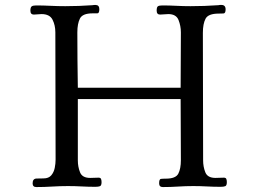

<svg xmlns="http://www.w3.org/2000/svg" viewBox="-20 -755 1040 777"><path d="M898 -18Q898 -4 891.5 -1.5Q885 1 873 1Q845 1 817.5 -0.5Q790 -2 762 -2Q731 -2 700.5 0Q670 2 639 2Q624 2 624 -13Q624 -30 631 -31Q638 -32 651 -32Q691 -32 701.5 -52Q712 -72 712 -107Q712 -169 711.5 -231Q711 -293 711 -354H295V-106Q295 -80 304 -57.5Q313 -35 345 -35Q353 -35 361.5 -35.5Q370 -36 379 -36Q387 -36 389 -30.5Q391 -25 391 -18Q391 -4 384.5 -1.5Q378 1 366 1Q338 1 310.5 -0.5Q283 -2 255 -2Q223 -2 191 0Q159 2 127 2Q112 2 112 -13Q112 -32 128 -32.5Q144 -33 156 -33Q177 -33 187.5 -45.5Q198 -58 201.5 -75.5Q205 -93 205 -109Q205 -238 204.5 -366.5Q204 -495 204 -624Q204 -653 192.5 -675.5Q181 -698 148 -698Q140 -698 132.5 -697Q125 -696 117 -696Q103 -696 103 -712Q103 -725 108 -729Q113 -733 126 -733Q155 -733 184.5 -731.5Q214 -730 244 -730Q272 -730 299.5 -731Q327 -732 355 -734Q359 -735 366 -735Q382 -735 382 -718Q382 -701 374 -701Q366 -701 355 -701Q314 -701 303.5 -680Q293 -659 293 -624Q293 -569 293.5 -512.5Q294 -456 295 -400H711Q711 -456 711.5 -512Q712 -568 712 -624Q712 -650 702.5 -674Q693 -698 661 -698Q652 -698 644 -697Q636 -696 628 -696Q614 -696 614 -712Q614 -726 619 -729.5Q624 -733 637 -733Q666 -733 694 -731.5Q722 -730 751 -730Q779 -730 807.5 -731Q836 -732 864 -734Q867 -735 870 -735Q873 -735 876 -735Q893 -735 893 -717Q893 -701 884.5 -700.5Q876 -700 865 -700Q823 -700 812 -679.5Q801 -659 801 -622Q801 -493 801.5 -364Q802 -235 802 -106Q802 -80 811 -57.5Q820 -35 852 -35Q860 -35 868.5 -35.5Q877 -36 886 -36Q894 -36 896 -30.5Q898 -25 898 -18Z"/></svg>

Font: Kaisei Tokumin
Style: Regular
Weight: 400
Designer: Font-Kai, 金井和夫
Foundry: KAZUO KANAI
Version: Version 5.003